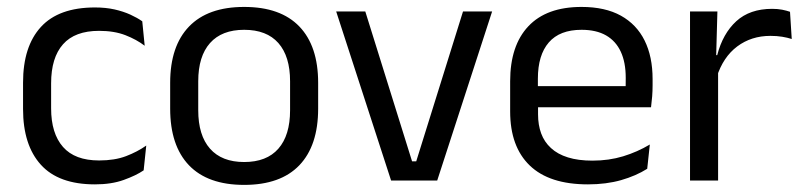

<svg xmlns="http://www.w3.org/2000/svg" viewBox="-20 -521 2318 554"><path d="M254 11Q149 11 97.8 -45.8Q46.5 -102.5 46.5 -206.5V-282.5Q46.5 -387 98 -443.2Q149.5 -499.5 254 -499.5Q285 -499.5 310.5 -493.8Q336 -488 356.2 -478.8Q376.5 -469.5 390.5 -459.5L397.5 -389Q374 -407 341.8 -419.5Q309.5 -432 266 -432Q196 -432 161.8 -393.2Q127.5 -354.5 127.5 -280.5V-208.5Q127.5 -136 161.8 -97Q196 -58 266 -58Q311 -58 343.8 -70.5Q376.5 -83 402 -101L394.5 -29.5Q372.5 -14.5 337 -1.8Q301.5 11 254 11Z M684.5 12.5Q579.5 12.5 525.2 -44.2Q471 -101 471 -207.5V-282Q471 -388 525.5 -444.5Q580 -501 684.5 -501Q789.5 -501 843.8 -444.5Q898 -388 898 -282V-207.5Q898 -101 843.8 -44.2Q789.5 12.5 684.5 12.5ZM684.5 -53.5Q749.5 -53.5 783.2 -92Q817 -130.5 817 -203V-286.5Q817 -358.5 783.2 -396.8Q749.5 -435 684.5 -435Q620 -435 586 -396.8Q552 -358.5 552 -286.5V-203Q552 -130.5 586 -92Q620 -53.5 684.5 -53.5Z M1169 -55.5H1181L1316 -488H1400L1241.5 0H1108.5L950 -488H1034Z M1676.5 11Q1565 11 1508.5 -43.5Q1452 -98 1452 -199.5V-286.5Q1452 -389.5 1504.5 -445.2Q1557 -501 1658 -501Q1726 -501 1771.5 -475.8Q1817 -450.5 1840 -404Q1863 -357.5 1863 -293V-275Q1863 -259 1861.8 -243Q1860.5 -227 1858.5 -211.5H1784Q1785 -235.5 1785.2 -257Q1785.5 -278.5 1785.5 -296.5Q1785.5 -341 1771.2 -371.8Q1757 -402.5 1728.8 -418.8Q1700.5 -435 1658 -435Q1595 -435 1563.5 -398.5Q1532 -362 1532 -294V-247.5L1532.5 -237.5V-191Q1532.5 -160.5 1541.5 -136Q1550.5 -111.5 1569.8 -93.8Q1589 -76 1618.8 -66.8Q1648.5 -57.5 1689.5 -57.5Q1737 -57.5 1778 -70Q1819 -82.5 1855 -104L1847.5 -34Q1815 -13.5 1772 -1.2Q1729 11 1676.5 11ZM1841.5 -211.5H1494.5V-272.5H1841.5Z M2048 -298.5 2029.5 -361 2049.5 -362Q2065.5 -424 2104.5 -459.8Q2143.5 -495.5 2208 -495.5Q2224 -495.5 2236.8 -493Q2249.5 -490.5 2259.5 -487L2264.5 -408.5Q2252 -412.5 2236.8 -415Q2221.5 -417.5 2203 -417.5Q2148 -417.5 2107.2 -387Q2066.5 -356.5 2048 -298.5ZM2052 0H1971V-488H2050L2046 -344L2052 -338Z"/></svg>

Font: Anek Devanagari
Style: Regular
Weight: 400
Designer: Kailash Malviya (Devanagari) & Yesha Goshar (Latin)
Foundry: Ek Type
Version: Version 1.003